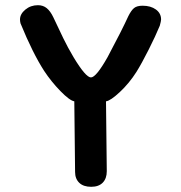

<svg xmlns="http://www.w3.org/2000/svg" viewBox="-20 -721 695 739"><path d="M269 -59 266 -331Q248 -334 212.5 -370.5Q177 -407 150 -448Q106 -516 59 -631Q57 -639 57 -646Q57 -667 77.5 -684Q98 -701 126 -701Q146 -701 160 -689.5Q174 -678 185 -655Q206 -610 223.5 -574Q241 -538 263 -501Q310 -423 330 -423Q350 -423 394 -501Q450 -606 474 -659Q485 -681 496 -690Q507 -699 529 -699Q560 -699 580 -684.5Q600 -670 600 -646Q600 -640 595 -622Q579 -583 552 -529.5Q525 -476 505 -444Q477 -400 441 -366.5Q405 -333 388 -331L391 -62Q391 -34 375.5 -18Q360 -2 331 -2Q301 -2 285 -17.5Q269 -33 269 -59Z"/></svg>

Font: Mali SemiBold
Style: Regular
Weight: 600
Designer: Kitiyaporn Chalermlarp | Katatrad Aksorn Co.,Ltd.
Foundry: Cadson Demak Co.,Ltd.
Version: Version 1.000; ttfautohint (v1.6)